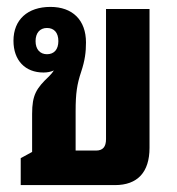

<svg xmlns="http://www.w3.org/2000/svg" viewBox="-20 -536 512 556"><path d="M40 0H313C378 0 413 -37 413 -108V-510H287V-133C287 -111 278 -100 258 -100H199V-214C199 -266 203 -292 215 -328C226 -361 229 -385 229 -413C229 -478 190 -516 126 -516C60 -516 19 -479 19 -418C19 -361 53 -326 106 -326C117 -326 127 -328 136 -332C133 -327 128 -321 122 -315C85 -280 73 -261 73 -206V-96L40 -78ZM116 -379C96 -379 83 -393 83 -417C83 -441 96 -455 116 -455C137 -455 149 -441 149 -417C149 -393 137 -379 116 -379Z"/></svg>

Font: Noto Sans Thai Looped UI Narrow
Style: Bold
Weight: 700
Width: 4
Designer: Cadson Demak Team
Foundry: Cadson Demak Co., Ltd.
Version: Version 1.000